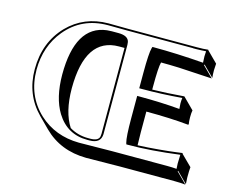

<svg xmlns="http://www.w3.org/2000/svg" viewBox="-99 -792 1217 997"><g transform="rotate(15 510.0 -294.0)"><path d="M418 -43H431.2Q475.1 -43 480.5 -68.4Q481.9 -75.2 481.9 -83V-544.4H452.6Q272.5 -544.4 271.5 -272.9Q271.5 -271.5 271.5 -270.5Q272 -144 319.8 -70.3Q363.8 -43.5 418 -43ZM676.8 -372.6Q750 -374 847.2 -381.8L850.1 -378.9L906.7 -322.3Q903.8 -308.6 903.8 -285.6Q903.8 -261.7 906.7 -247.6L903.8 -244.6Q805.7 -254.4 676.8 -254.4V-143.6Q676.8 -109.4 678.2 -73.7Q731 -75.7 790 -81.1Q849.1 -86.4 881.3 -90.8L914.1 -95.2L916 -90.8L972.7 -34.7Q970.7 -19 970.7 20.5Q970.7 29.3 972.7 56.6L916 0L914.1 2.9L970.7 59.6Q946.3 56.6 910.6 56.6H616.7Q616.7 56.6 436.5 58.6Q297.9 57.1 207.5 -32.7L150.9 -89.4Q60.1 -181.2 60.1 -317.9Q60.1 -461.4 150.9 -556.2Q238.3 -645.5 369.1 -646Q370.6 -646 474.1 -645Q474.1 -645 844.2 -645Q880.4 -645 903.8 -647.9L905.8 -645L962.4 -588.4Q960.4 -561 960.4 -553.2Q960.4 -529.3 962.4 -512.2L905.8 -568.8L903.8 -564.9L960.4 -508.3Q960.4 -508.3 781.2 -518.6Q729 -520.5 684.6 -520.5Q676.8 -493.2 676.8 -388.2ZM418 -33.2Q310.1 -33.2 252.4 -126.5Q205.6 -203.1 205.1 -327.1Q205.1 -589.8 370.1 -609.4Q383.3 -610.8 396 -610.8H431.2Q483.9 -610.8 490.7 -578.6Q492.2 -571.3 492.2 -564V-83Q490.2 -33.7 431.2 -33.2ZM609.9 -200.2V-320.8H620.1Q739.3 -320.8 838.9 -312Q837.4 -327.1 836.9 -341.8Q836.9 -356.4 838.9 -371.1Q729.5 -361.8 620.1 -361.8H609.9V-444.8Q609.9 -550.3 618.2 -579.6L620.6 -586.9H627.9Q750.5 -586.9 895.5 -575.7Q894 -595.2 894 -609.9Q894 -618.7 895.5 -637.2Q871.6 -635.3 844.2 -634.8H843.8H842.8H842.3H840.8H839.8H839.4H838.4H836.4H835.4H835H834.5H833.5H832.5H831.5H830.1H829.1H828.1H827.6H826.2L825.2 -635.3H824.2H823.2H821.8H821.3H819.8H819.3H817.9H816.9H816.4H814.9H814.5H813.5H812H811H810.5H809.1H808.1H807.1H805.7H804.7H804.2H803.2H802.2H800.8H799.8H798.8H798.3H797.4H796.4H794.4H793.9H793H792H791H790H789.1H788.1H787.1H786.1H785.2H784.7H783.7H781.7H780.8H779.8H778.8H777.8H776.9H775.4H774.4H773.4H772.5H771.5H770.5H769.5H768.6H767.6H766.6H765.1H764.2H763.2H762.2H761.2H759.8H758.8H757.8H756.8H755.9H754.4H753.4H752.4H751.5H750H749H748H746.6H745.6H744.6H743.2H742.2H741.2H739.7H738.8H737.3H736.3H735.4H733.9H732.9H731.4H730.5H729.5H728H727.1H725.6H724.6H723.1H722.2H720.7H719.7H718.3H717.3H715.8H714.8H713.4H712.4H710.9H709.5H708.5H707H706.1H704.6H703.1H702.1H700.7H699.7H698.2H696.8H695.8H694.3H692.9H691.9H690.4H689H688H686.5H685.1H684.1H682.6H681.2H679.7H678.7H677.2H675.8H674.3H673.3H671.9H670.4H668.9H668H666.5H665H663.6H662.1H661.1H659.7H658.2H656.7H655.3H653.8H652.8H651.4H649.9H648.4H647H645.5H644H642.6H641.6H640.1H638.7H637.2H635.7H634.3H632.8H631.3H629.9H628.4H627H625.5H624H622.6H621.1H619.6H618.7H617.2H615.7H614.3H612.8H611.3H609.9H608.4H606.9H605.5H604H602.1H600.6H599.1H597.7H596.2H594.7H593.3H591.8H590.3H588.9H587.4H585.9H584.5H583H581.5H580.1H578.6H576.7H575.2H573.7H572.3H570.8H569.3H567.9H566.4H564.9H563.5H561.5H560.1H558.6H557.1H555.7H554.2H552.7H551.3H549.3H547.9H546.4H544.9H543.5H542H540.5H539.1H537.1H535.6H534.2H532.7H531.2H529.8H528.3H526.4H524.9H523.4H522H520.5H519H517.6H516.1H514.2H512.7H511.2H509.8H508.3H506.8H505.4H503.9H502.4H501H499.5H498H496.6H495.1H493.7H492.2H490.7H489.3H487.8H486.3H484.9H483.9H482.4H481H480H478.5H477.5H476.1H475.1H474.1Q423.8 -635.7 369.1 -636.2Q229 -636.2 143.6 -532.7Q70.3 -443.4 69.8 -317.9Q69.8 -178.2 165 -89.4Q252.4 -9.3 379.9 -7.8Q380.9 -7.8 560.1 -9.8H854Q882.3 -9.8 905.3 -7.8Q903.8 -27.3 903.8 -36.1Q903.8 -57.6 905.3 -83.5Q750.5 -63 627.9 -63H620.6L618.2 -70.3Q609.9 -99.6 609.9 -200.2Z"/></g></svg>

Font: Linux Biolinum Shadow O
Style: Bold
Weight: 700
Designer: Philipp H. Poll
Foundry: Philipp H. Poll
Version: Version 0.9.2